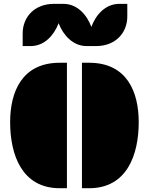

<svg xmlns="http://www.w3.org/2000/svg" viewBox="-20 -997 789 1017"><path d="M414.1 0H452.1C652.8 0 714.8 -177.7 714.8 -350.1C714.8 -509.8 652.8 -664.6 452.1 -664.6H414.1ZM296.4 0H334.5V-664.6H296.4C95.7 -664.6 33.7 -509.8 33.7 -350.1C33.7 -177.7 95.7 0 296.4 0ZM142.1 -752.9C215.8 -752.9 266.1 -810.5 290.5 -874C314.9 -810.5 366.2 -752.9 439.5 -752.9H488.3C594.2 -752.9 654.3 -825.2 654.3 -909.7V-976.6H612.3C538.1 -976.6 487.8 -918.9 463.9 -854.5C439.9 -918.9 389.6 -976.6 315.4 -976.6H266.1C160.2 -976.6 100.1 -904.3 100.1 -819.8V-752.9Z"/></svg>

Font: Plaster
Style: Regular
Weight: 400
Designer: Eben Sorkin
Foundry: Eben Sorkin
Version: Version 1.007